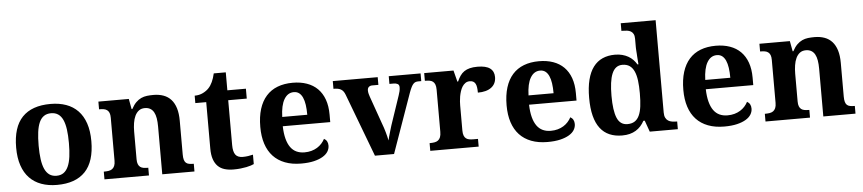

<svg xmlns="http://www.w3.org/2000/svg" viewBox="-44 -1035 5930 1320"><g transform="rotate(-5 2921.0 -375.0)"><path d="M565.9 -270Q565.9 -128.9 499.8 -59.6Q433.6 9.8 305.2 9.8Q245.1 9.8 197.3 -7.6Q149.4 -24.9 116 -59.6Q82.5 -94.2 64.7 -147Q46.9 -199.7 46.9 -270Q46.9 -411.1 113 -480Q179.2 -548.8 308.1 -548.8Q368.2 -548.8 415.8 -531.7Q463.4 -514.6 496.8 -480Q530.3 -445.3 548.1 -392.8Q565.9 -340.3 565.9 -270ZM202.1 -270Q202.1 -216.8 207.8 -176.3Q213.4 -135.7 225.8 -108.4Q238.3 -81.1 258.3 -67.1Q278.3 -53.2 307.1 -53.2Q335.9 -53.2 355.7 -67.1Q375.5 -81.1 387.9 -108.4Q400.4 -135.7 405.8 -176.3Q411.1 -216.8 411.1 -270Q411.1 -323.7 405.5 -364Q399.9 -404.3 387.5 -431.2Q375 -458 355 -471.4Q335 -484.9 306.2 -484.9Q277.3 -484.9 257.3 -471.4Q237.3 -458 225.1 -431.2Q212.9 -404.3 207.5 -364Q202.1 -323.7 202.1 -270Z M1031.7 0V-329.1Q1031.7 -361.3 1027.6 -386.5Q1023.4 -411.6 1013.9 -428.7Q1004.4 -445.8 989 -454.8Q973.6 -463.9 951.7 -463.9Q926.8 -463.9 910.2 -451.2Q893.6 -438.5 883.5 -417.2Q873.5 -396 869.1 -367.9Q864.7 -339.8 864.7 -309.1V-118.2Q864.7 -97.2 869.9 -84.5Q875 -71.8 884.3 -64.7Q893.6 -57.6 907 -55.4Q920.4 -53.2 937 -53.2H939.9V0H632.8V-53.2H634.8Q651.9 -53.2 666 -55.4Q680.2 -57.6 690.7 -64.9Q701.2 -72.3 707 -85.9Q712.9 -99.6 712.9 -122.1V-418Q712.9 -439 707.8 -451.7Q702.6 -464.4 693.1 -471.4Q683.6 -478.5 670.4 -480.7Q657.2 -482.9 640.6 -482.9H637.7V-536.1H847.7L860.8 -464.8H865.7Q880.9 -493.2 897.7 -509.8Q914.6 -526.4 933.6 -535.2Q952.6 -543.9 973.9 -546.4Q995.1 -548.8 1018.6 -548.8Q1057.1 -548.8 1087.9 -537.6Q1118.7 -526.4 1139.9 -502.9Q1161.1 -479.5 1172.4 -443.1Q1183.6 -406.7 1183.6 -356V-124Q1183.6 -100.6 1187.7 -86.7Q1191.9 -72.8 1200.2 -65.4Q1208.5 -58.1 1221.2 -55.7Q1233.9 -53.2 1251 -53.2H1253.9V0Z M1593.8 -70.8Q1613.3 -70.8 1631.1 -73.5Q1648.9 -76.2 1664.6 -80.1V-15.1Q1656.7 -11.2 1643.3 -6.8Q1629.9 -2.4 1612.1 1.2Q1594.2 4.9 1571.8 7.3Q1549.3 9.8 1522.9 9.8Q1489.3 9.8 1461.9 1.7Q1434.6 -6.3 1415.5 -25.1Q1396.5 -43.9 1386.2 -74Q1376 -104 1376 -147.9V-467.8H1300.8V-519Q1333 -519 1358.4 -531.7Q1383.8 -544.4 1398.9 -561Q1429.7 -593.3 1444.8 -660.2H1527.8V-536.1H1655.8V-467.8H1527.8V-158.2Q1527.8 -112.8 1543.2 -91.8Q1558.6 -70.8 1593.8 -70.8Z M1981.4 -483.9Q1939.5 -483.9 1914.8 -442.4Q1890.1 -400.9 1887.7 -320.8H2060.5Q2060.5 -358.9 2056.2 -389.2Q2051.8 -419.4 2042.2 -440.4Q2032.7 -461.4 2017.8 -472.7Q2002.9 -483.9 1981.4 -483.9ZM1990.7 9.8Q1927.2 9.8 1878.7 -8.8Q1830.1 -27.3 1797.4 -62.5Q1764.6 -97.7 1748 -148.7Q1731.4 -199.7 1731.4 -265.1Q1731.4 -335.4 1748 -388.7Q1764.6 -441.9 1796.4 -477.5Q1828.1 -513.2 1874.3 -531Q1920.4 -548.8 1979.5 -548.8Q2033.7 -548.8 2077.1 -533.4Q2120.6 -518.1 2150.9 -487.8Q2181.2 -457.5 2197.3 -412.6Q2213.4 -367.7 2213.4 -308.1V-256.8H1885.7Q1887.2 -206.5 1896.7 -170.4Q1906.2 -134.3 1923.1 -110.8Q1939.9 -87.4 1964.1 -76.2Q1988.3 -64.9 2019.5 -64.9Q2045.4 -64.9 2067.4 -71Q2089.4 -77.1 2107.2 -88.1Q2125 -99.1 2138.4 -114Q2151.9 -128.9 2160.6 -146Q2187.5 -131.3 2187.5 -97.2Q2187.5 -75.7 2175.8 -56.4Q2164.1 -37.1 2139.6 -22.5Q2115.2 -7.8 2078.4 1Q2041.5 9.8 1990.7 9.8Z M2861.3 -482.9H2841.3Q2831.1 -482.9 2823 -480.5Q2814.9 -478 2807.4 -470.5Q2799.8 -462.9 2792.5 -448.5Q2785.2 -434.1 2776.4 -410.2L2631.3 0H2499.5L2335.4 -435.1Q2330.1 -449.2 2323 -458.5Q2315.9 -467.8 2306.4 -473.1Q2296.9 -478.5 2284.4 -480.7Q2272 -482.9 2255.4 -482.9V-536.1H2565.4V-482.9H2523.4Q2508.3 -482.9 2499.3 -474.9Q2490.2 -466.8 2490.2 -451.2Q2490.2 -439 2493.4 -427.2Q2496.6 -415.5 2499.5 -407.2L2566.4 -217.8Q2578.6 -186 2587.6 -153.8Q2596.7 -121.6 2601.6 -96.2Q2604 -107.9 2608.4 -123.5Q2612.8 -139.2 2617.2 -154.1Q2621.6 -168.9 2625.2 -181.2Q2628.9 -193.4 2630.4 -198.2L2698.2 -398.9Q2703.1 -412.6 2706.3 -426.5Q2709.5 -440.4 2709.5 -454.1Q2709.5 -470.7 2698.5 -476.8Q2687.5 -482.9 2670.4 -482.9H2641.6V-536.1H2861.3Z M3215.3 0H2881.3V-53.2H2884.3Q2901.4 -53.2 2915.5 -55.7Q2929.7 -58.1 2939.9 -65.7Q2950.2 -73.2 2955.8 -87.4Q2961.4 -101.6 2961.4 -125V-415Q2961.4 -437 2956.3 -450.4Q2951.2 -463.9 2941.7 -471.2Q2932.1 -478.5 2918.9 -480.7Q2905.8 -482.9 2889.2 -482.9H2886.2V-536.1H3088.4L3108.4 -458H3113.3Q3123 -480.5 3134.8 -497.3Q3146.5 -514.2 3162.8 -525.4Q3179.2 -536.6 3201.4 -542.2Q3223.6 -547.9 3254.4 -547.9Q3313.5 -547.9 3341.3 -527.1Q3369.1 -506.3 3369.1 -466.8Q3369.1 -420.9 3335.9 -395.5Q3302.7 -370.1 3242.2 -370.1Q3242.2 -390.6 3240 -406.2Q3237.8 -421.9 3232.2 -432.1Q3226.6 -442.4 3217 -447.8Q3207.5 -453.1 3193.4 -453.1Q3175.8 -453.1 3163.1 -444.3Q3150.4 -435.5 3141.6 -421.6Q3132.8 -407.7 3127.2 -390.1Q3121.6 -372.6 3118.4 -354.7Q3115.2 -336.9 3114.3 -320.8Q3113.3 -304.7 3113.3 -293V-120.1Q3113.3 -98.1 3118.7 -84.7Q3124 -71.3 3133.3 -64.5Q3142.6 -57.6 3155.5 -55.4Q3168.5 -53.2 3183.1 -53.2H3215.3Z M3681.2 -483.9Q3639.2 -483.9 3614.5 -442.4Q3589.8 -400.9 3587.4 -320.8H3760.3Q3760.3 -358.9 3755.9 -389.2Q3751.5 -419.4 3741.9 -440.4Q3732.4 -461.4 3717.5 -472.7Q3702.6 -483.9 3681.2 -483.9ZM3690.4 9.8Q3627 9.8 3578.4 -8.8Q3529.8 -27.3 3497.1 -62.5Q3464.4 -97.7 3447.8 -148.7Q3431.2 -199.7 3431.2 -265.1Q3431.2 -335.4 3447.8 -388.7Q3464.4 -441.9 3496.1 -477.5Q3527.8 -513.2 3574 -531Q3620.1 -548.8 3679.2 -548.8Q3733.4 -548.8 3776.9 -533.4Q3820.3 -518.1 3850.6 -487.8Q3880.9 -457.5 3897 -412.6Q3913.1 -367.7 3913.1 -308.1V-256.8H3585.4Q3586.9 -206.5 3596.4 -170.4Q3606 -134.3 3622.8 -110.8Q3639.6 -87.4 3663.8 -76.2Q3688 -64.9 3719.2 -64.9Q3745.1 -64.9 3767.1 -71Q3789.1 -77.1 3806.9 -88.1Q3824.7 -99.1 3838.1 -114Q3851.6 -128.9 3860.4 -146Q3887.2 -131.3 3887.2 -97.2Q3887.2 -75.7 3875.5 -56.4Q3863.8 -37.1 3839.4 -22.5Q3814.9 -7.8 3778.1 1Q3741.2 9.8 3690.4 9.8Z M4502.9 -123Q4502.9 -100.1 4509.8 -86.4Q4516.6 -72.8 4528.1 -65.4Q4539.6 -58.1 4554.4 -55.7Q4569.3 -53.2 4585.9 -53.2H4589.8V0H4396L4368.2 -78.1H4358.9Q4347.7 -57.6 4333.3 -41.5Q4318.8 -25.4 4300 -13.9Q4281.2 -2.4 4257.8 3.7Q4234.4 9.8 4205.1 9.8Q4156.2 9.8 4118.2 -6.6Q4080.1 -22.9 4054 -56.9Q4027.8 -90.8 4014.4 -143.1Q4001 -195.3 4001 -267.1Q4001 -339.4 4014.4 -392.3Q4027.8 -445.3 4053.7 -479.7Q4079.6 -514.2 4117.2 -531Q4154.8 -547.9 4203.1 -547.9Q4231.4 -547.9 4254.2 -541.7Q4276.9 -535.6 4295.2 -525.1Q4313.5 -514.6 4327.6 -500Q4341.8 -485.4 4352.1 -467.8H4358.9Q4356.9 -495.6 4355 -520Q4354.5 -530.3 4353.8 -541Q4353 -551.8 4352.3 -561.3Q4351.6 -570.8 4351.3 -578.1Q4351.1 -585.4 4351.1 -589.8V-645Q4351.1 -665.5 4344.5 -678Q4337.9 -690.4 4326.9 -696.8Q4315.9 -703.1 4301.3 -705.1Q4286.6 -707 4270 -707H4262.2V-759.8H4502.9ZM4248 -64.9Q4277.8 -64.9 4297.6 -77.4Q4317.4 -89.8 4329.3 -115.2Q4341.3 -140.6 4346.2 -179Q4351.1 -217.3 4351.1 -269Q4351.1 -318.4 4346.2 -356.7Q4341.3 -395 4329.3 -421.1Q4317.4 -447.3 4297.6 -460.7Q4277.8 -474.1 4248 -474.1Q4223.1 -474.1 4205.3 -460.7Q4187.5 -447.3 4176.5 -420.9Q4165.5 -394.5 4160.4 -356.2Q4155.3 -317.9 4155.3 -268.1Q4155.3 -166 4176.5 -115.5Q4197.8 -64.9 4248 -64.9Z M4900.9 -483.9Q4858.9 -483.9 4834.2 -442.4Q4809.6 -400.9 4807.1 -320.8H4980Q4980 -358.9 4975.6 -389.2Q4971.2 -419.4 4961.7 -440.4Q4952.1 -461.4 4937.3 -472.7Q4922.4 -483.9 4900.9 -483.9ZM4910.2 9.8Q4846.7 9.8 4798.1 -8.8Q4749.5 -27.3 4716.8 -62.5Q4684.1 -97.7 4667.5 -148.7Q4650.9 -199.7 4650.9 -265.1Q4650.9 -335.4 4667.5 -388.7Q4684.1 -441.9 4715.8 -477.5Q4747.6 -513.2 4793.7 -531Q4839.8 -548.8 4898.9 -548.8Q4953.1 -548.8 4996.6 -533.4Q5040 -518.1 5070.3 -487.8Q5100.6 -457.5 5116.7 -412.6Q5132.8 -367.7 5132.8 -308.1V-256.8H4805.2Q4806.6 -206.5 4816.2 -170.4Q4825.7 -134.3 4842.5 -110.8Q4859.4 -87.4 4883.5 -76.2Q4907.7 -64.9 4939 -64.9Q4964.8 -64.9 4986.8 -71Q5008.8 -77.1 5026.6 -88.1Q5044.4 -99.1 5057.9 -114Q5071.3 -128.9 5080.1 -146Q5106.9 -131.3 5106.9 -97.2Q5106.9 -75.7 5095.2 -56.4Q5083.5 -37.1 5059.1 -22.5Q5034.7 -7.8 4997.8 1Q4960.9 9.8 4910.2 9.8Z M5593.8 0V-329.1Q5593.8 -361.3 5589.6 -386.5Q5585.4 -411.6 5575.9 -428.7Q5566.4 -445.8 5551 -454.8Q5535.6 -463.9 5513.7 -463.9Q5488.8 -463.9 5472.2 -451.2Q5455.6 -438.5 5445.6 -417.2Q5435.5 -396 5431.2 -367.9Q5426.8 -339.8 5426.8 -309.1V-118.2Q5426.8 -97.2 5431.9 -84.5Q5437 -71.8 5446.3 -64.7Q5455.6 -57.6 5469 -55.4Q5482.4 -53.2 5499 -53.2H5502V0H5194.8V-53.2H5196.8Q5213.9 -53.2 5228 -55.4Q5242.2 -57.6 5252.7 -64.9Q5263.2 -72.3 5269 -85.9Q5274.9 -99.6 5274.9 -122.1V-418Q5274.9 -439 5269.8 -451.7Q5264.6 -464.4 5255.1 -471.4Q5245.6 -478.5 5232.4 -480.7Q5219.2 -482.9 5202.6 -482.9H5199.7V-536.1H5409.7L5422.9 -464.8H5427.7Q5442.9 -493.2 5459.7 -509.8Q5476.6 -526.4 5495.6 -535.2Q5514.6 -543.9 5535.9 -546.4Q5557.1 -548.8 5580.6 -548.8Q5619.1 -548.8 5649.9 -537.6Q5680.7 -526.4 5701.9 -502.9Q5723.1 -479.5 5734.4 -443.1Q5745.6 -406.7 5745.6 -356V-124Q5745.6 -100.6 5749.8 -86.7Q5753.9 -72.8 5762.2 -65.4Q5770.5 -58.1 5783.2 -55.7Q5795.9 -53.2 5813 -53.2H5815.9V0Z"/></g></svg>

Font: Droids
Style: b
Weight: 700
Foundry: Ascender Corporation
Version: Version 1.00 build 113